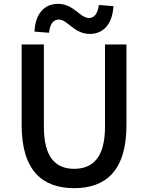

<svg xmlns="http://www.w3.org/2000/svg" viewBox="-20 -969 773 1002"><path d="M367 13C530 13 640 -76 640 -316V-737H528V-308C528 -142 460 -88 367 -88C275 -88 209 -142 209 -308V-737H93V-316C93 -76 204 13 367 13ZM449 -792C519 -792 567 -843 572 -937L496 -943C490 -897 471 -875 445 -875C397 -875 365 -949 283 -949C212 -949 164 -898 160 -804L236 -798C240 -845 260 -867 286 -867C334 -867 365 -792 449 -792Z"/></svg>

Font: Source Han Sans JP Medium
Style: Regular
Weight: 500
Designer: Ryoko NISHIZUKA 西塚涼子 (kana, bopomofo & ideographs); Paul D. Hunt (Latin, Greek & Cyrillic); Sandoll Communications 산돌커뮤니
Foundry: Adobe
Version: Version 2.002;hotconv 1.0.116;makeotfexe 2.5.65601